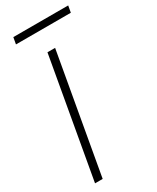

<svg xmlns="http://www.w3.org/2000/svg" viewBox="-216 -917 802 979"><g transform="rotate(-30 185.0 -427.0)"><path d="M35 0 159 -700H204L80 0ZM40 -815 47 -854H370L363 -815Z"/></g></svg>

Font: DM Sans 10pt ExtraLight
Style: Italic
Weight: 250
Italic angle: -10°
Version: Version 4.004;gftools[0.9.30]